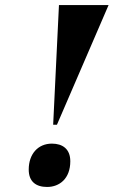

<svg xmlns="http://www.w3.org/2000/svg" viewBox="-20 -734 461 762"><path d="M191 -239H206L411 -714H214ZM167 8C216 8 259 -25 259 -94C259 -143 228 -164 186 -164C131 -164 94 -123 94 -61C94 -13 123 8 167 8Z"/></svg>

Font: Noto Serif Display ExtraBold
Style: Italic
Weight: 800
Italic angle: -12°
Designer: Monotype Design Team
Foundry: Monotype Imaging Inc.
Version: Version 2.009